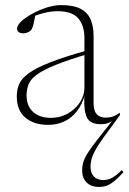

<svg xmlns="http://www.w3.org/2000/svg" viewBox="-20 -481 506 755"><path d="M451.5 -28 389.5 56.5Q366 89 354.5 110.2Q343 131.5 339.5 146.2Q336 161 336 175.5Q336 199 349 213Q362 227 386 227Q405 227 422 217.5Q439 208 458.5 188L465.5 196Q444.5 219 428.8 231.8Q413 244.5 399.5 249.2Q386 254 369.5 254Q337.5 254 320.2 236.2Q303 218.5 303 188Q303 173 307.2 157.8Q311.5 142.5 324.5 121.5Q337.5 100.5 362.5 68.5L427 -13L429.5 -10Q417.5 -1.5 404.8 3Q392 7.5 377.5 7.5Q352 7.5 336.8 -1.8Q321.5 -11 315.5 -37Q309.5 -63 312 -113L315 -114Q304 -71 282.5 -43.8Q261 -16.5 232.2 -3.2Q203.5 10 169.5 10Q114 10 80 -18.2Q46 -46.5 46 -102Q46 -128 55.2 -150Q64.5 -172 93 -193Q121.5 -214 178.5 -236.2Q235.5 -258.5 330.5 -285V-270Q247 -245.5 197.5 -225.2Q148 -205 123.8 -186.8Q99.5 -168.5 92 -148.8Q84.5 -129 84.5 -106Q84.5 -64 110.2 -40.8Q136 -17.5 180.5 -17.5Q216 -17.5 246 -34.2Q276 -51 294 -78.2Q312 -105.5 312 -136.5V-331Q312 -380.5 287.8 -408.8Q263.5 -437 205.5 -437Q181 -437 153 -430Q125 -423 88.5 -407L119 -423Q115 -399 111 -383.2Q107 -367.5 100.5 -361Q95.5 -356 87.2 -353Q79 -350 70.5 -350Q59.5 -350 53.2 -355.2Q47 -360.5 47 -368Q47 -381.5 64.5 -397.5Q82 -413.5 108.8 -428Q135.5 -442.5 165.2 -451.8Q195 -461 220 -461Q269.5 -461 297.2 -446.2Q325 -431.5 336.5 -404.2Q348 -377 348 -340V-76.5Q348 -54.5 354 -41.8Q360 -29 371 -23.8Q382 -18.5 396 -18.5Q410 -18.5 422 -22.2Q434 -26 451.5 -37.5Z"/></svg>

Font: Newsreader 36pt ExtraLight
Style: Regular
Weight: 250
Designer: Hugues Gentile
Foundry: Production Type
Version: Version 1.003